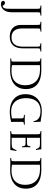

<svg xmlns="http://www.w3.org/2000/svg" viewBox="1646 -2416 963 4334"><g transform="rotate(90 2128.0 -249.5)"><path d="M55 212Q22 212 1.5 198.5Q-19 185 -19 162Q-19 142 -5.5 131Q8 120 27 120Q50 120 67 137Q84 154 95 175Q128 168 141.5 142.5Q155 117 157.5 77Q160 37 160 -11V-614Q160 -644 156.5 -657Q153 -670 138 -674.5Q123 -679 88 -681Q87 -691 88 -701Q109 -701 143.5 -700Q178 -699 200 -699Q223 -699 256 -700Q289 -701 312 -701V-681Q277 -678 261.5 -675Q246 -672 242.5 -661Q239 -650 239 -623V-46Q239 21 226 68Q213 115 185 149Q159 180 124.5 196Q90 212 55 212Z M452 -701Q474 -701 508 -700Q542 -699 563 -699Q584 -699 618.5 -700Q653 -701 675 -701Q676 -692 675 -682Q642 -679 627 -675.5Q612 -672 608 -661Q604 -650 604 -624V-265Q604 -148 655.5 -87.5Q707 -27 806 -27Q910 -27 962.5 -93Q1015 -159 1015 -286V-607Q1015 -641 1011 -655Q1007 -669 991 -673.5Q975 -678 938 -681Q937 -691 938 -700Q958 -700 986.5 -699.5Q1015 -699 1032 -699Q1050 -699 1077 -699.5Q1104 -700 1124 -700Q1125 -691 1124 -681Q1090 -678 1075 -674Q1060 -670 1056 -658Q1052 -646 1052 -616V-271Q1052 -142 987 -65Q922 12 786 12Q667 12 595.5 -53Q524 -118 524 -243V-615Q524 -645 520.5 -658Q517 -671 502 -675Q487 -679 452 -682Q451 -691 452 -701Z M1398 -699Q1417 -699 1443.5 -699.5Q1470 -700 1497 -700.5Q1524 -701 1542 -701Q1749 -701 1860.5 -612Q1972 -523 1972 -352Q1972 -259 1940 -191.5Q1908 -124 1851 -80.5Q1794 -37 1717.5 -16.5Q1641 4 1552 4Q1514 4 1469.5 1.5Q1425 -1 1395 -1Q1382 -1 1360.5 -0.5Q1339 0 1317.5 0.5Q1296 1 1281 1Q1280 -9 1281 -19Q1315 -22 1330 -25Q1345 -28 1348.5 -39.5Q1352 -51 1352 -77V-614Q1352 -644 1347.5 -657Q1343 -670 1328 -674.5Q1313 -679 1279 -681Q1278 -691 1279 -701Q1304 -701 1337 -700Q1370 -699 1398 -699ZM1432 -667V-38Q1464 -32 1496.5 -29Q1529 -26 1559 -26Q1722 -26 1804 -109Q1886 -192 1886 -337Q1886 -492 1794 -581.5Q1702 -671 1526 -671Q1499 -671 1471.5 -669.5Q1444 -668 1432 -667Z M2474 -682Q2389 -682 2332 -656Q2275 -630 2241 -584.5Q2207 -539 2192 -480.5Q2177 -422 2177 -358Q2177 -257 2210.5 -180.5Q2244 -104 2312.5 -61.5Q2381 -19 2484 -19Q2517 -19 2557 -23.5Q2597 -28 2634 -37V-242Q2634 -272 2630 -285Q2626 -298 2609 -302Q2592 -306 2554 -309Q2553 -319 2554 -328Q2569 -328 2591 -327.5Q2613 -327 2635 -326.5Q2657 -326 2672 -326Q2687 -326 2707.5 -326.5Q2728 -327 2746.5 -327.5Q2765 -328 2774 -328Q2775 -319 2774 -309Q2744 -306 2731 -302Q2718 -298 2715 -287Q2712 -276 2712 -250V-115Q2712 -81 2713.5 -56.5Q2715 -32 2716 -22Q2667 -6 2604 3Q2541 12 2485 12Q2364 12 2274.5 -29.5Q2185 -71 2136 -150.5Q2087 -230 2087 -344Q2087 -455 2133.5 -537.5Q2180 -620 2267 -665.5Q2354 -711 2475 -711Q2509 -711 2544.5 -707.5Q2580 -704 2626 -696Q2643 -693 2659 -690Q2675 -687 2693 -687Q2696 -687 2699.5 -687Q2703 -687 2709 -688Q2710 -656 2712.5 -610Q2715 -564 2717 -527Q2711 -526 2707 -525.5Q2703 -525 2698 -525Q2687 -599 2632.5 -640.5Q2578 -682 2474 -682Z M2921 1Q2920 -9 2921 -19Q2955 -22 2970 -25.5Q2985 -29 2988.5 -40Q2992 -51 2992 -77V-614Q2992 -644 2988 -657Q2984 -670 2969.5 -674.5Q2955 -679 2921 -681Q2920 -691 2921 -701Q2946 -701 2963.5 -700.5Q2981 -700 3004.5 -699.5Q3028 -699 3069 -699Q3112 -699 3156 -699.5Q3200 -700 3238 -700Q3276 -700 3301 -700.5Q3326 -701 3330 -701Q3336 -644 3347 -580Q3336 -579 3327 -580Q3319 -607 3310 -623.5Q3301 -640 3291 -649Q3278 -661 3258.5 -665Q3239 -669 3210 -669H3072V-377H3177Q3212 -377 3229 -381Q3246 -385 3253 -401.5Q3260 -418 3265 -455Q3276 -456 3286 -455Q3286 -448 3285 -420.5Q3284 -393 3284 -359Q3284 -328 3285 -300.5Q3286 -273 3286 -264Q3277 -263 3265 -264Q3261 -304 3254 -320.5Q3247 -337 3231 -341Q3215 -345 3183 -345H3072V-31H3205Q3241 -31 3266.5 -35.5Q3292 -40 3306 -54Q3316 -64 3327.5 -86Q3339 -108 3351 -138Q3360 -139 3370 -138Q3362 -98 3356.5 -61Q3351 -24 3348 0Q3315 0 3272 0Q3229 0 3185 -0.5Q3141 -1 3105 -1Q3069 -1 3050 -1Q3016 -1 2994.5 -0.5Q2973 0 2957 0.5Q2941 1 2921 1Z M3646 -699Q3665 -699 3691.5 -699.5Q3718 -700 3745 -700.5Q3772 -701 3790 -701Q3997 -701 4108.5 -612Q4220 -523 4220 -352Q4220 -259 4188 -191.5Q4156 -124 4099 -80.5Q4042 -37 3965.5 -16.5Q3889 4 3800 4Q3762 4 3717.5 1.5Q3673 -1 3643 -1Q3630 -1 3608.5 -0.5Q3587 0 3565.5 0.5Q3544 1 3529 1Q3528 -9 3529 -19Q3563 -22 3578 -25Q3593 -28 3596.5 -39.5Q3600 -51 3600 -77V-614Q3600 -644 3595.5 -657Q3591 -670 3576 -674.5Q3561 -679 3527 -681Q3526 -691 3527 -701Q3552 -701 3585 -700Q3618 -699 3646 -699ZM3680 -667V-38Q3712 -32 3744.5 -29Q3777 -26 3807 -26Q3970 -26 4052 -109Q4134 -192 4134 -337Q4134 -492 4042 -581.5Q3950 -671 3774 -671Q3747 -671 3719.5 -669.5Q3692 -668 3680 -667Z"/></g></svg>

Font: Castoro Titling
Style: Regular
Weight: 400
Version: Version 2.04